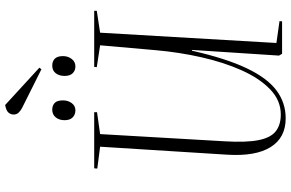

<svg xmlns="http://www.w3.org/2000/svg" viewBox="-212 -904 1130 746"><g transform="rotate(-90 353.0 -531.0)"><path d="M559 -22 644 -10 643 0H517L510 -12L532 -350H529Q499 -218 461 -138Q423 -58 375 -22Q327 14 266 14Q191 14 154.5 -44.5Q118 -103 125 -214L156 -707L71 -718L72 -730H290V-719L205 -707L177 -223Q172 -139 181.5 -91.5Q191 -44 216 -24.5Q241 -5 281 -5Q336 -5 379 -46.5Q422 -88 453 -157.5Q484 -227 503.5 -313.5Q523 -400 531 -491L550 -707L465 -720L466 -730H684V-720L599 -707ZM259 -845Q259 -866 270 -879.5Q281 -893 300 -893Q316 -893 326 -883.5Q336 -874 336 -851Q336 -832 325.5 -817.5Q315 -803 297 -803Q281 -803 270 -813.5Q259 -824 259 -845ZM431 -845Q431 -866 441.5 -879.5Q452 -893 471 -893Q488 -893 498 -883Q508 -873 508 -851Q508 -832 497 -817.5Q486 -803 468 -803Q452 -803 441.5 -813.5Q431 -824 431 -845ZM463 -943 457 -935 307 -1010Q297 -1015 289 -1023Q281 -1031 281 -1043Q281 -1054 288.5 -1063Q296 -1072 318 -1076Z"/></g></svg>

Font: Literata 72pt ExtraLight
Style: Italic
Weight: 200
Italic angle: -2°
Designer: Latin by Veronika Burian and Jose Scaglione. Greek by Irene Vlachou. Cyrillic by Vera Evstafieva
Foundry: TypeTogether
Version: Version 3.002